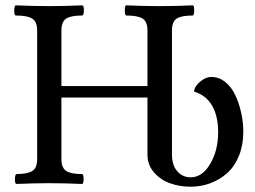

<svg xmlns="http://www.w3.org/2000/svg" viewBox="-20 -686 955 719"><path d="M693.8 13.2Q652.3 13.2 616.5 0.2Q580.6 -12.7 556.4 -40.8Q532.2 -68.8 532.2 -106.9V-320.8H210V-90.8Q210 -57.1 228 -45.7Q246.1 -34.2 287.1 -34.2Q293 -34.2 293 -15.6Q293 2.9 287.1 2.9Q225.6 0 164.1 0Q103.5 0 42 2.9Q35.6 2.9 35.9 -15.1Q36.1 -33.2 42 -34.2Q83 -34.2 101.1 -45.7Q119.1 -57.1 119.1 -90.8V-571.8Q119.1 -605 100.6 -616.5Q82 -627.9 40 -627.9Q33.2 -627.9 33.2 -647Q33.2 -666 40 -666Q101.6 -663.1 164.1 -663.1Q225.6 -663.1 287.1 -666Q294.4 -666 294.2 -647Q293.9 -627.9 287.1 -627.9Q246.1 -627.9 228 -616.5Q210 -605 210 -571.8V-363.8H532.2V-571.8Q532.2 -605 513.9 -616.5Q495.6 -627.9 453.1 -627.9Q447.3 -627.9 447.3 -647Q447.3 -666 453.1 -666Q516.1 -663.1 577.1 -663.1Q639.6 -663.1 701.2 -666Q707.5 -666 707.3 -647Q707 -627.9 701.2 -627.9Q659.7 -627.9 641.8 -616.5Q624 -605 624 -571.8V-106.9Q624 -67.4 643.8 -44.7Q663.6 -22 693.8 -22Q737.8 -22 767.3 -72.5Q796.9 -123 796.9 -190.9Q796.9 -251.5 774.2 -290.5Q751.5 -329.6 707 -342.8Q707 -360.8 728.5 -379.4Q750 -397.9 771 -397.9Q799.8 -397.9 823.5 -378.9Q847.2 -359.9 861.3 -329.3Q875.5 -298.8 883.3 -263.4Q891.1 -228 891.1 -192.9Q891.1 -143.1 875 -103Q858.9 -63 831.1 -38.1Q803.2 -13.2 768.1 0Q732.9 13.2 693.8 13.2Z"/></svg>

Font: Junicode SmCond Medium
Style: Regular
Weight: 500
Width: 4
Designer: Peter S. Baker
Version: Version 2.206